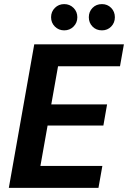

<svg xmlns="http://www.w3.org/2000/svg" viewBox="-20 -916 624 936"><path d="M23 0 147 -700H584L565 -593H263L230 -407H502L484 -304H212L177 -107H479L460 0ZM293 -768Q266 -768 247.5 -786.5Q229 -805 229 -832Q229 -859 247.5 -877.5Q266 -896 293 -896Q320 -896 338.5 -877.5Q357 -859 357 -832Q357 -805 338.5 -786.5Q320 -768 293 -768ZM477 -768Q449 -768 431 -786.5Q413 -805 413 -832Q413 -859 431 -877.5Q449 -896 477 -896Q504 -896 522 -877.5Q540 -859 540 -832Q540 -805 522 -786.5Q504 -768 477 -768Z"/></svg>

Font: DM Sans 24pt
Style: Bold Italic
Weight: 700
Italic angle: -10°
Designer: Colophon Foundry, Jonny Pinhorn
Foundry: Colophon Foundry
Version: Version 4.004;gftools[0.9.30]